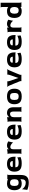

<svg xmlns="http://www.w3.org/2000/svg" viewBox="2682 -3413 975 6379"><g transform="rotate(-90 3169.5 -223.5)"><path d="M566 -468Q566 -470 560.5 -465Q555 -460 550.5 -446.5Q546 -433 546 -406V-23Q546 120 485.5 182Q425 244 295 244Q224 244 169.5 233Q115 222 82.5 209Q50 196 50 194L70 44V15Q70 20 96.5 53.5Q123 87 172 115.5Q221 144 291 144Q404 144 404 2V-14L406 -32L404 -34Q384 -13 344 -1.5Q304 10 261 10Q145 10 92.5 -55.5Q40 -121 40 -233Q40 -346 92.5 -412Q145 -478 261 -478Q306 -478 344.5 -469Q383 -460 404 -442L406 -443L404 -462V-468ZM404 -233Q404 -311 374 -344.5Q344 -378 288 -378Q235 -378 208 -343.5Q181 -309 181 -232Q181 -155 207.5 -123Q234 -91 288 -91Q345 -91 374.5 -122Q404 -153 404 -233Z M1152 -238V-191Q1152 -193 1129 -197Q1106 -201 1032 -201H800Q800 -145 834 -118Q868 -91 943 -91Q995 -91 1036.5 -101Q1078 -111 1104.5 -123Q1131 -135 1131 -136V-106L1141 -30Q1141 -28 1116.5 -18Q1092 -8 1044.5 1Q997 10 928 10Q777 10 716.5 -51Q656 -112 656 -233Q656 -349 720.5 -413.5Q785 -478 912 -478Q1050 -478 1101 -410.5Q1152 -343 1152 -238ZM985 -287H1010Q1010 -325 986.5 -351.5Q963 -378 912 -378Q861 -378 835 -356.5Q809 -335 809 -307Q809 -296 815.5 -291.5Q822 -287 837 -287Z M1661 -437 1631 -303V-273Q1631 -275 1606.5 -300.5Q1582 -326 1546.5 -347Q1511 -368 1472 -368Q1436 -368 1418 -342Q1400 -316 1400 -260V-60Q1400 -34 1404.5 -20.5Q1409 -7 1414.5 -2.5Q1420 2 1420 0H1238Q1238 2 1243.5 -2.5Q1249 -7 1253.5 -20.5Q1258 -34 1258 -60V-398Q1258 -424 1253.5 -437Q1249 -450 1243.5 -455Q1238 -460 1238 -458Q1274 -458 1310 -462.5Q1346 -467 1370 -471.5Q1394 -476 1400 -478V-438L1398 -421L1400 -419Q1414 -441 1445 -459.5Q1476 -478 1520 -478Q1560 -478 1591 -469Q1622 -460 1641.5 -449Q1661 -438 1661 -437Z M2217 -238V-191Q2217 -193 2194 -197Q2171 -201 2097 -201H1865Q1865 -145 1899 -118Q1933 -91 2008 -91Q2060 -91 2101.5 -101Q2143 -111 2169.5 -123Q2196 -135 2196 -136V-106L2206 -30Q2206 -28 2181.5 -18Q2157 -8 2109.5 1Q2062 10 1993 10Q1842 10 1781.5 -51Q1721 -112 1721 -233Q1721 -349 1785.5 -413.5Q1850 -478 1977 -478Q2115 -478 2166 -410.5Q2217 -343 2217 -238ZM2050 -287H2075Q2075 -325 2051.5 -351.5Q2028 -378 1977 -378Q1926 -378 1900 -356.5Q1874 -335 1874 -307Q1874 -296 1880.5 -291.5Q1887 -287 1902 -287Z M2654 -60V-256Q2654 -322 2633.5 -350Q2613 -378 2576 -378Q2529 -378 2497 -345Q2465 -312 2465 -247V-60Q2465 -34 2469.5 -20.5Q2474 -7 2479.5 -2.5Q2485 2 2485 0H2303Q2303 2 2308.5 -2.5Q2314 -7 2318.5 -20.5Q2323 -34 2323 -60V-398Q2323 -424 2318.5 -437Q2314 -450 2308.5 -455Q2303 -460 2303 -458Q2339 -458 2375 -462.5Q2411 -467 2435 -471.5Q2459 -476 2465 -478V-417L2463 -404L2465 -402Q2469 -412 2486.5 -430Q2504 -448 2534 -463Q2564 -478 2604 -478Q2796 -478 2796 -259V-60Q2796 -34 2800.5 -20.5Q2805 -7 2810.5 -2.5Q2816 2 2816 0H2634Q2634 2 2639.5 -2.5Q2645 -7 2649.5 -20.5Q2654 -34 2654 -60Z M3412 -233Q3412 -118 3353.5 -54Q3295 10 3154 10Q3013 10 2954.5 -54Q2896 -118 2896 -233Q2896 -347 2955.5 -412.5Q3015 -478 3154 -478Q3293 -478 3352.5 -412.5Q3412 -347 3412 -233ZM3270 -233Q3270 -314 3243.5 -346Q3217 -378 3154 -378Q3091 -378 3064.5 -345Q3038 -312 3038 -232Q3038 -153 3064 -122Q3090 -91 3154 -91Q3197 -91 3222 -104Q3247 -117 3258.5 -147.5Q3270 -178 3270 -233Z M3882 -450Q3882 -458 3880 -462Q3878 -466 3876 -467Q3874 -468 3873 -468H4072Q4072 -469 4064.5 -465Q4057 -461 4046.5 -448Q4036 -435 4025 -409L3977 -296Q3967 -272 3928.5 -181.5Q3890 -91 3880 -60Q3871 -34 3871 -17Q3871 -7 3874 -3.5Q3877 0 3880 0H3656Q3657 0 3659.5 -1Q3662 -2 3664 -6Q3666 -10 3666 -18Q3666 -31 3656 -60Q3646 -88 3595.5 -209.5Q3545 -331 3513 -406Q3501 -434 3490 -447.5Q3479 -461 3470.5 -465Q3462 -469 3462 -468H3665Q3664 -468 3662 -467Q3660 -466 3658 -461.5Q3656 -457 3656 -449Q3656 -432 3665 -406L3768 -99H3769L3873 -408Q3882 -434 3882 -450Z M4618 -238V-191Q4618 -193 4595 -197Q4572 -201 4498 -201H4266Q4266 -145 4300 -118Q4334 -91 4409 -91Q4461 -91 4502.5 -101Q4544 -111 4570.5 -123Q4597 -135 4597 -136V-106L4607 -30Q4607 -28 4582.5 -18Q4558 -8 4510.5 1Q4463 10 4394 10Q4243 10 4182.5 -51Q4122 -112 4122 -233Q4122 -349 4186.5 -413.5Q4251 -478 4378 -478Q4516 -478 4567 -410.5Q4618 -343 4618 -238ZM4451 -287H4476Q4476 -325 4452.5 -351.5Q4429 -378 4378 -378Q4327 -378 4301 -356.5Q4275 -335 4275 -307Q4275 -296 4281.5 -291.5Q4288 -287 4303 -287Z M5194 -238V-191Q5194 -193 5171 -197Q5148 -201 5074 -201H4842Q4842 -145 4876 -118Q4910 -91 4985 -91Q5037 -91 5078.5 -101Q5120 -111 5146.5 -123Q5173 -135 5173 -136V-106L5183 -30Q5183 -28 5158.5 -18Q5134 -8 5086.5 1Q5039 10 4970 10Q4819 10 4758.5 -51Q4698 -112 4698 -233Q4698 -349 4762.5 -413.5Q4827 -478 4954 -478Q5092 -478 5143 -410.5Q5194 -343 5194 -238ZM5027 -287H5052Q5052 -325 5028.5 -351.5Q5005 -378 4954 -378Q4903 -378 4877 -356.5Q4851 -335 4851 -307Q4851 -296 4857.5 -291.5Q4864 -287 4879 -287Z M5703 -437 5673 -303V-273Q5673 -275 5648.5 -300.5Q5624 -326 5588.5 -347Q5553 -368 5514 -368Q5478 -368 5460 -342Q5442 -316 5442 -260V-60Q5442 -34 5446.5 -20.5Q5451 -7 5456.5 -2.5Q5462 2 5462 0H5280Q5280 2 5285.5 -2.5Q5291 -7 5295.5 -20.5Q5300 -34 5300 -60V-398Q5300 -424 5295.5 -437Q5291 -450 5285.5 -455Q5280 -460 5280 -458Q5316 -458 5352 -462.5Q5388 -467 5412 -471.5Q5436 -476 5442 -478V-438L5440 -421L5442 -419Q5456 -441 5487 -459.5Q5518 -478 5562 -478Q5602 -478 5633 -469Q5664 -460 5683.5 -449Q5703 -438 5703 -437Z M6127 0V-13L6130 -32L6127 -33Q6076 10 5994 10Q5868 10 5815.5 -54.5Q5763 -119 5763 -233Q5763 -348 5815.5 -413Q5868 -478 5994 -478Q6079 -478 6127 -438L6129 -439L6127 -458V-630Q6127 -656 6122.5 -669Q6118 -682 6112.5 -687Q6107 -692 6107 -690H6269V-60Q6269 -34 6273.5 -20.5Q6278 -7 6283.5 -2.5Q6289 2 6289 0ZM6127 -233Q6127 -302 6100.5 -340Q6074 -378 6011 -378Q5904 -378 5904 -232Q5904 -155 5931 -123Q5958 -91 6011 -91Q6074 -91 6100.5 -127.5Q6127 -164 6127 -233Z"/></g></svg>

Font: Red Rose Bold
Style: Regular
Weight: 700
Designer: jaikishan Patel
Version: Version 1.000